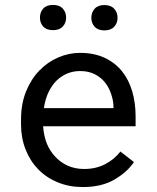

<svg xmlns="http://www.w3.org/2000/svg" viewBox="-20 -754 640 784"><path d="M318.4 9.8Q395.5 9.8 448 -21.2Q500.5 -52.2 526.9 -92.3L471.7 -135.3Q446.8 -103 409.2 -83.5Q371.6 -64 323.2 -64Q286.6 -64 256.3 -77.6Q226.1 -91.3 204.6 -115.2Q183.6 -137.7 171.6 -167Q159.7 -196.3 156.2 -234.9V-238.3H533.7V-278.8Q533.7 -334 519.8 -381.3Q505.9 -428.7 477.5 -463.9Q449.2 -498.5 406.5 -518.3Q363.8 -538.1 306.6 -538.1Q261.2 -538.1 218 -519.5Q174.8 -501 141.1 -466.3Q106.9 -431.2 86.4 -380.6Q65.9 -330.1 65.9 -266.1V-245.6Q65.9 -190.4 84.5 -143.6Q103 -96.7 136.2 -62.5Q169.4 -28.3 216.1 -9.3Q262.7 9.8 318.4 9.8ZM306.6 -463.9Q341.3 -463.9 366.5 -451.2Q391.6 -438.5 408.2 -418Q424.8 -397.5 434.1 -369.4Q443.4 -341.3 443.4 -316.9V-312.5H159.2Q164.6 -349.1 178 -377.2Q191.4 -405.3 210.9 -424.8Q230.5 -443.8 254.9 -453.9Q279.3 -463.9 306.6 -463.9ZM143.1 -682.1Q143.1 -660.2 156.5 -645.5Q169.9 -630.9 196.3 -630.9Q222.7 -630.9 236.3 -645.5Q250 -660.2 250 -682.1Q250 -704.1 236.3 -719Q222.7 -733.9 196.3 -733.9Q169.9 -733.9 156.5 -719Q143.1 -704.1 143.1 -682.1ZM353 -681.2Q353 -659.7 366.5 -644.8Q379.9 -629.9 406.2 -629.9Q432.6 -629.9 446.3 -644.8Q460 -659.7 460 -681.2Q460 -703.1 446.3 -718.3Q432.6 -733.4 406.2 -733.4Q379.9 -733.4 366.5 -718.3Q353 -703.1 353 -681.2Z"/></svg>

Font: RobotoMono Nerd Font
Style: Regular
Weight: 400
Monospace: yes
Designer: Google
Version: Version 3.000;Nerd Fonts 3.2.1